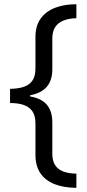

<svg xmlns="http://www.w3.org/2000/svg" viewBox="-20 -734 415 912"><path d="M342.8 158.2Q282.2 157.7 238.5 140.4Q194.8 123 171.6 88.4Q148.4 53.7 148.4 1.5V-147.9Q148.4 -182.6 134.8 -203.9Q121.1 -225.1 94.2 -234.9Q67.4 -244.6 27.8 -244.6V-312Q67.4 -312.5 94.2 -322Q121.1 -331.5 134.8 -352.5Q148.4 -373.5 148.4 -408.2V-558.6Q148.4 -610.8 172.9 -645.3Q197.3 -679.7 241 -696.8Q284.7 -713.9 342.8 -713.9V-647.5Q306.6 -646.5 281 -636.2Q255.4 -626 241.9 -605Q228.5 -584 228.5 -550.8V-403.8Q228.5 -353 202.6 -322.3Q176.8 -291.5 123 -281.7V-275.9Q177.7 -266.6 203.1 -235.8Q228.5 -205.1 228.5 -153.8V-3.9Q228.5 29.3 241.7 50Q254.9 70.8 280.5 80.6Q306.2 90.3 342.8 90.8Z"/></svg>

Font: Wonky
Style: Regular
Weight: 400
Designer: Monotype Design Team
Foundry: Monotype Imaging Inc.
Version: Version 3.000